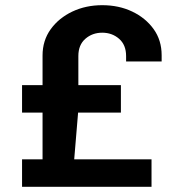

<svg xmlns="http://www.w3.org/2000/svg" viewBox="-20 -720 678 740"><path d="M65 0V-106H144V-286H65V-392H144V-506Q144 -564 175.5 -607.5Q207 -651 259 -675.5Q311 -700 374 -700Q438 -700 489.5 -675.5Q541 -651 572 -608Q603 -565 603 -507V-483H466V-504Q466 -547 439 -570.5Q412 -594 374 -594Q336 -594 309 -570.5Q282 -547 282 -504V-392H446V-286H281L266 -106H564V0Z"/></svg>

Font: Chivo SemiBold
Style: Regular
Weight: 600
Designer: Hector Gatti
Foundry: Omnibus-Type
Version: Version 2.002